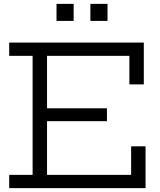

<svg xmlns="http://www.w3.org/2000/svg" viewBox="-20 -972 828 992"><path d="M532.5 -412.5V-346H190.5V-412.5ZM657.5 -216H732V0H27.5V-68.5H148.5V-683.5H27.5V-752H723V-536H648.5V-683.5H223V-68.5H657.5ZM272 -952H360.5V-864H272ZM447 -952H535.5V-864H447Z"/></svg>

Font: Hepta Slab ExtraLight
Style: Regular
Weight: 400
Version: Version 1.102